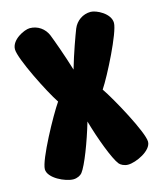

<svg xmlns="http://www.w3.org/2000/svg" viewBox="-110 -790 742 886"><g transform="rotate(-15 261.5 -347.0)"><path d="M368 -349C405 -404 498 -588 498 -633C498 -679 433 -710 407 -710C369 -710 337 -687 323 -653C312 -625 283 -546 262 -473C240 -546 211 -625 200 -653C186 -687 154 -710 116 -710C90 -710 25 -679 25 -633C25 -588 118 -404 155 -349C117 -294 15 -108 15 -63C15 -20 93 16 131 16C149 16 166 7 173 -2C196 -31 236 -136 262 -225C287 -136 327 -31 350 -2C357 7 374 16 392 16C430 16 508 -20 508 -63C508 -108 406 -294 368 -349Z"/></g></svg>

Font: Manosque
Style: Regular
Weight: 400
Designer: Ariel Martín Pérez
Foundry: Ariel Martín Pérez
Version: Version 1.005;hotconv 1.0.109;makeotfexe 2.5.65596